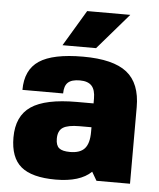

<svg xmlns="http://www.w3.org/2000/svg" viewBox="-52 -745 663 799"><g transform="rotate(5 280.0 -345.0)"><path d="M210 9.8Q110.4 9.8 65.2 -28.1Q20 -65.9 20 -149.9Q20 -239.3 79.3 -279.5Q138.7 -319.8 270 -319.8H339.8V-339.8Q339.8 -376.5 324.2 -393.3Q308.6 -410.2 274.9 -410.2Q240.7 -410.2 225.3 -396Q210 -381.8 210 -350.1H40Q40 -434.1 96.9 -471.9Q153.8 -509.8 279.8 -509.8Q405.8 -509.8 462.9 -464.6Q520 -419.4 520 -319.8V0H379.9L358.9 -36.1Q311.5 9.8 210 9.8ZM339.8 -220.2H290Q241.7 -220.2 220.9 -207Q200.2 -193.8 200.2 -160.2Q200.2 -132.3 213.9 -121.1Q227.5 -109.9 259.8 -109.9Q301.8 -109.9 320.8 -131.3Q339.8 -152.8 339.8 -200.2ZM189.9 -549.8 279.8 -700.2H460L330.1 -549.8Z"/></g></svg>

Font: Fivo Sans Heavy
Style: Regular
Weight: 900
Designer: Alexander Slobzheninov
Foundry: Alexander Slobzheninov
Version: 1.0